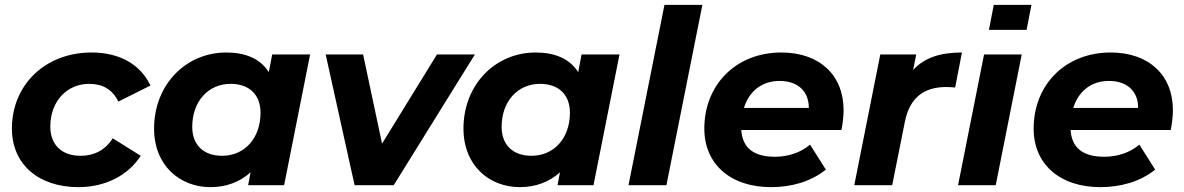

<svg xmlns="http://www.w3.org/2000/svg" viewBox="-20 -762 4871 790"><path d="M303 8C413 8 507 -40 559 -121L444 -193C412 -143 366 -121 312 -121C232 -121 187 -168 187 -241C187 -345 255 -417 347 -417C402 -417 443 -394 467 -344L599 -410C558 -497 472 -546 357 -546C165 -546 29 -412 29 -233C29 -88 136 8 303 8Z M1100 -538 1086 -465C1051 -521 989 -546 911 -546C745 -546 614 -414 614 -233C614 -80 721 8 846 8C912 8 968 -14 1011 -53L1001 0H1149L1256 -538ZM894 -121C816 -121 771 -167 771 -240C771 -345 837 -417 929 -417C1007 -417 1052 -371 1052 -298C1052 -193 986 -121 894 -121Z M1778 -538 1552 -171 1474 -538H1320L1439 0H1600L1934 -538Z M2373 -538 2359 -465C2324 -521 2262 -546 2184 -546C2018 -546 1887 -414 1887 -233C1887 -80 1994 8 2119 8C2185 8 2241 -14 2284 -53L2274 0H2422L2529 -538ZM2167 -121C2089 -121 2044 -167 2044 -240C2044 -345 2110 -417 2202 -417C2280 -417 2325 -371 2325 -298C2325 -193 2259 -121 2167 -121Z M2566 0H2722L2870 -742H2714Z M3451 -309C3451 -453 3352 -546 3195 -546C3008 -546 2878 -413 2878 -233C2878 -87 2985 8 3153 8C3235 8 3316 -14 3378 -64L3313 -167C3276 -135 3224 -117 3169 -117C3080 -117 3035 -154 3030 -227H3442C3447 -252 3451 -280 3451 -309ZM3188 -429C3260 -429 3308 -389 3308 -318H3041C3062 -385 3113 -429 3188 -429Z M3737 -474 3750 -538H3602L3495 0H3651L3703 -260C3723 -361 3782 -404 3874 -404C3887 -404 3896 -403 3910 -402L3938 -546C3851 -546 3785 -526 3737 -474Z M4069 -742 4049 -639H4204L4224 -742ZM3922 0H4077L4184 -538H4029Z M4806 -309C4806 -453 4707 -546 4550 -546C4363 -546 4233 -413 4233 -233C4233 -87 4340 8 4508 8C4590 8 4671 -14 4733 -64L4668 -167C4631 -135 4579 -117 4524 -117C4435 -117 4390 -154 4385 -227H4797C4802 -252 4806 -280 4806 -309ZM4543 -429C4615 -429 4663 -389 4663 -318H4396C4417 -385 4468 -429 4543 -429Z"/></svg>

Font: AWKNG-Font
Style: Bold Italic
Weight: 700
Italic angle: -11.3°
Designer: Awakening Church
Foundry: Awakening Church
Version: Version 1.700;PS 001.700;hotconv 1.0.88;makeotf.lib2.5.64775